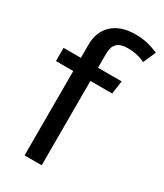

<svg xmlns="http://www.w3.org/2000/svg" viewBox="-201 -890 829 970"><g transform="rotate(30 213.5 -405.0)"><path d="M296 -730C325 -730 359 -725 395 -708L427 -781C381 -800 345 -810 291 -810C175 -810 112 -742 112 -647V-569H11V-492H112V0H212V-492H339L350 -569H212V-648C212 -703 233 -730 296 -730Z"/></g></svg>

Font: Glow Sans SC Normal Medium
Style: Regular
Weight: 600
Designer: Ryoko NISHIZUKA (kana, bopomofo & ideographs); Paul D. Hunt (Latin, Greek & Cyrillic); Sandoll Communications, Soo-young
Version: Version 0.93